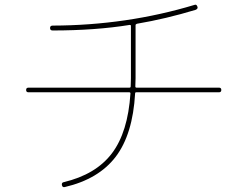

<svg xmlns="http://www.w3.org/2000/svg" viewBox="-20 -758 1040 807"><path d="M99.6 -370.1Q89.8 -370.1 89.8 -379.9Q89.8 -389.6 99.6 -389.6H524.4Q529.3 -389.6 529.3 -395Q529.3 -400.4 529.8 -412.1Q530.3 -423.8 530.3 -429.7V-649.4Q530.3 -653.3 525.4 -653.3Q380.9 -629.9 201.2 -629.9Q190.4 -629.9 190.4 -640.1Q190.4 -650.4 201.2 -650.4Q511.7 -651.4 796.9 -737.3Q805.7 -741.2 809.6 -730.5Q813.5 -721.7 802.7 -716.8Q676.8 -678.7 555.7 -658.2Q549.8 -656.2 549.8 -652.3V-429.7Q549.8 -423.8 549.3 -412.1Q548.8 -400.4 548.8 -395Q548.8 -389.6 553.7 -389.6H900.4Q910.2 -389.6 910.2 -379.9Q910.2 -370.1 900.4 -370.1H552.7Q547.9 -370.1 547.9 -365.2Q538.1 -193.4 466.3 -99.1Q394.5 -4.9 252 28.3Q242.2 30.3 240.2 20Q238.3 9.8 247.1 7.8Q382.8 -24.4 450.2 -113.3Q517.6 -202.1 528.3 -365.2Q528.3 -370.1 523.4 -370.1Z"/></svg>

Font: Rounded Mgen+ 1mn thin
Style: Regular
Weight: 100
Designer: [Source Han Sans]
Ryoko NISHIZUKA  (kana & ideographs); Paul D. Hunt (Latin, Greek & Cyrillic); Wenlong ZHANG  (bopomofo
Version: Version 1.059.20150602